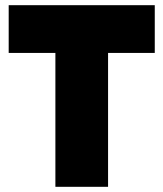

<svg xmlns="http://www.w3.org/2000/svg" viewBox="-20 -720 630 740"><path d="M193.5 0V-516H13.5V-700H576.5V-516H396.5V0Z"/></svg>

Font: Geologica Black
Style: Regular
Weight: 900
Designer: Sindre Bremnes, Frode Helland
Foundry: Monokrom Skriftforlag AS
Version: Version 1.010;gftools[0.9.28]